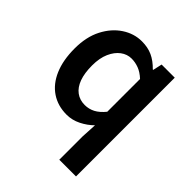

<svg xmlns="http://www.w3.org/2000/svg" viewBox="-214 -707 1064 1064"><g transform="rotate(45 318.5 -175.0)"><path d="M424 219V37L429 -56Q399 -26 359 -6Q319 14 276 14Q207 14 155.5 -20.5Q104 -55 76 -120.5Q48 -186 48 -277Q48 -368 81.5 -433Q115 -498 169 -533.5Q223 -569 284 -569Q331 -569 367 -552.5Q403 -536 437 -501H440L452 -555H555V219ZM309 -95Q341 -95 369 -109.5Q397 -124 424 -157V-414Q396 -440 368 -450.5Q340 -461 311 -461Q277 -461 248 -439.5Q219 -418 201 -377.5Q183 -337 183 -279Q183 -219 198 -178Q213 -137 241.5 -116Q270 -95 309 -95Z"/></g></svg>

Font: Noto Sans HK SemiBold
Style: Regular
Weight: 600
Version: Version 2.004-H2;hotconv 1.0.118;makeotfexe 2.5.65603